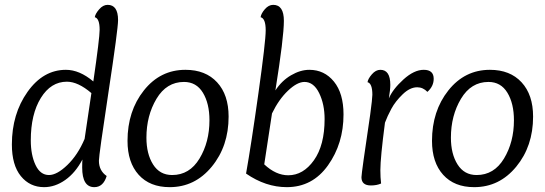

<svg xmlns="http://www.w3.org/2000/svg" viewBox="-20 -762 2248 792"><path d="M365 -426Q391 -605 391 -639Q391 -686 371 -691Q373 -705 389 -723.5Q405 -742 424 -742Q467 -742 467 -679Q467 -642 427.5 -382Q388 -122 388 -99Q388 -58 420 -36Q406 10 369 10Q319 10 319 -71Q319 -94 320 -104Q291 -49 249 -19.5Q207 10 162 10Q103 10 66 -35.5Q29 -81 29 -166Q29 -292 93.5 -383Q158 -474 252 -474Q308 -474 365 -426ZM329 -189 357 -378Q302 -425 256 -425Q190 -425 148.5 -358Q107 -291 107 -183Q107 -123 126.5 -81.5Q146 -40 182 -40Q215 -40 258 -81.5Q301 -123 329 -189Z M680 10Q598 10 552 -41Q506 -92 506 -181Q506 -304 573.5 -389Q641 -474 745 -474Q828 -474 875.5 -422.5Q923 -371 923 -281Q923 -159 853.5 -74.5Q784 10 680 10ZM739 -424Q667 -424 625.5 -354.5Q584 -285 584 -194Q584 -127 611.5 -83.5Q639 -40 690 -40Q762 -40 803 -108Q844 -176 844 -266Q844 -335 817 -379.5Q790 -424 739 -424Z M995 -46Q1016 -164 1046 -377.5Q1076 -591 1076 -637Q1076 -686 1055 -691Q1057 -706 1072.5 -724Q1088 -742 1107 -742Q1151 -742 1151 -676Q1151 -608 1116 -389Q1142 -429 1180.5 -451.5Q1219 -474 1256 -474Q1318 -474 1357.5 -425.5Q1397 -377 1397 -290Q1397 -170 1333 -80Q1269 10 1163 10Q1076 10 995 -46ZM1102 -294Q1102 -290 1070 -84Q1118 -39 1169 -39Q1231 -39 1275 -101Q1319 -163 1319 -271Q1319 -332 1296.5 -378Q1274 -424 1236 -424Q1206 -424 1168 -388Q1130 -352 1102 -294Z M1568 -256Q1549 -111 1549 -60Q1549 -30 1552 -5Q1534 3 1510 3Q1471 3 1471 -31Q1471 -47 1507 -289Q1516 -356 1516 -371Q1516 -418 1496 -423Q1498 -437 1514 -455.5Q1530 -474 1549 -474Q1590 -474 1590 -412Q1590 -392 1584 -356Q1600 -394 1644 -434Q1688 -474 1728 -474Q1769 -474 1769 -437Q1769 -406 1743 -383Q1725 -402 1701 -402Q1671 -402 1641 -373Q1611 -344 1594.5 -313.5Q1578 -283 1568 -256Z M1936 10Q1854 10 1808 -41Q1762 -92 1762 -181Q1762 -304 1829.5 -389Q1897 -474 2001 -474Q2084 -474 2131.5 -422.5Q2179 -371 2179 -281Q2179 -159 2109.5 -74.5Q2040 10 1936 10ZM1995 -424Q1923 -424 1881.5 -354.5Q1840 -285 1840 -194Q1840 -127 1867.5 -83.5Q1895 -40 1946 -40Q2018 -40 2059 -108Q2100 -176 2100 -266Q2100 -335 2073 -379.5Q2046 -424 1995 -424Z"/></svg>

Font: Overlock
Style: Italic
Weight: 400
Designer: Dario Muhafara
Foundry: Dario Manuel Muhafara
Version: Version 1.002